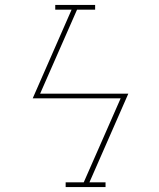

<svg xmlns="http://www.w3.org/2000/svg" viewBox="-20 -755 640 775"><path d="M245 0V-19H318L467 -358H112L269 -716H203V-735H364V-716H291L142 -377H498L341 -19H406V0Z"/></svg>

Font: Iosevka Etoile Thin Oblique
Style: Regular
Weight: 100
Italic angle: -9°
Designer: Belleve Invis
Foundry: Belleve Invis
Version: Version 15.5.2; ttfautohint (v1.8.4)